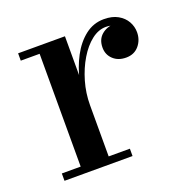

<svg xmlns="http://www.w3.org/2000/svg" viewBox="-92 -560 646 651"><g transform="rotate(-20 231.0 -235.0)"><path d="M188.5 -211Q188.5 -256 198.8 -301.2Q209 -346.5 229.2 -384.8Q249.5 -423 279.2 -446.2Q309 -469.5 347 -469.5Q377 -469.5 397.2 -458Q417.5 -446.5 427.8 -428.2Q438 -410 438 -389.5Q438 -361.5 420.8 -341.2Q403.5 -321 374.5 -321Q345.5 -321 327.8 -337.8Q310 -354.5 310 -380Q310 -409.5 329.2 -425.8Q348.5 -442 374.5 -442Q392 -442 406 -435Q420 -428 428.5 -416Q437 -404 437 -389.5H410.5Q410.5 -404.5 401.5 -416.5Q392.5 -428.5 377.2 -435.5Q362 -442.5 344.5 -442.5Q317.5 -442.5 292.5 -423Q267.5 -403.5 247.5 -370.2Q227.5 -337 215.5 -295.8Q203.5 -254.5 203.5 -211ZM203.5 -460V-26.5H280V0H34.5V-26.5H102.5V-433.5H34.5V-460Z"/></g></svg>

Font: Bodoni Moda 9pt Medium
Style: Regular
Weight: 500
Designer: Owen Earl
Foundry: indestructible type
Version: Version 2.005